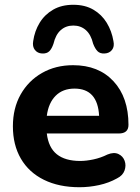

<svg xmlns="http://www.w3.org/2000/svg" viewBox="-20 -774 588 804"><path d="M156 -550Q137 -551 126 -565Q115 -579 119 -602Q125 -644 146 -678.5Q167 -713 202.5 -733.5Q238 -754 287 -754Q336 -754 371 -733.5Q406 -713 427 -678.5Q448 -644 455 -602Q460 -579 449 -565Q438 -551 418 -550Q399 -549 388.5 -559.5Q378 -570 370 -591Q361 -629 339.5 -648Q318 -667 287 -667Q256 -667 234.5 -648Q213 -629 204 -591Q197 -570 186.5 -559.5Q176 -549 156 -550ZM313 10Q227 10 164 -21Q101 -52 67.5 -109.5Q34 -167 34 -245Q34 -321 66.5 -378.5Q99 -436 156 -468.5Q213 -501 286 -501Q393 -501 455.5 -433.5Q518 -366 518 -251Q518 -215 477 -215H176Q183 -156 218 -128Q253 -100 316 -100Q341 -100 371.5 -106.5Q402 -113 430 -127Q457 -138 476 -129Q495 -120 502 -100.5Q509 -81 501.5 -60Q494 -39 470 -27Q436 -8 395 1Q354 10 313 10ZM176 -289H395Q389 -403 292 -403Q243 -403 213 -373Q183 -343 176 -289Z"/></svg>

Font: Chiron GoRound TC
Style: Bold
Weight: 700
Designer: Ryoko NISHIZUKA 西塚涼子 (kana, bopomofo & ideographs); Paul D. Hunt (Latin, Greek & Cyrillic); Sandoll Communications 산돌커뮤니
Foundry: Adobe
Version: Version 1.000;hotconv 1.1.1;makeotfexe 2.6.0